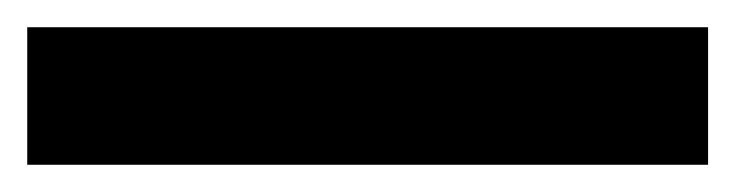

<svg xmlns="http://www.w3.org/2000/svg" viewBox="-20 -8 540 141"><path d="M0 113V12H500V113Z"/></svg>

Font: MuseoModerno SemiBold
Style: Bold
Weight: 700
Version: Version 1.001